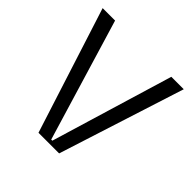

<svg xmlns="http://www.w3.org/2000/svg" viewBox="-187 -886 1046 1046"><g transform="rotate(45 336.0 -363.5)"><path d="M23.4 -727.3 256.4 0H415.5L648.4 -727.3H552.6L340.2 -22.7H331.7L119.3 -727.3Z"/></g></svg>

Font: Riot Sans 2.0
Style: Regular
Weight: 400
Designer: Rasmus Andersson
Foundry: rsms
Version: Version 3.006;hotconv 1.0.109;makeotfexe 2.5.65596